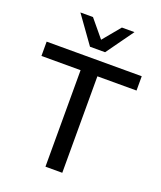

<svg xmlns="http://www.w3.org/2000/svg" viewBox="-167 -1043 964 1148"><g transform="rotate(20 315.0 -469.0)"><path d="M262 0V-614H13V-705H618V-614H369V0ZM267 -765 143 -938H223L315 -827L407 -938H487L363 -765Z"/></g></svg>

Font: NunitoSans_10ptSemiBold
Style: Regular
Weight: 600
Designer: Vernon Adams
Foundry: Vernon Adams
Version: Version 3.101;gftools[0.9.27]